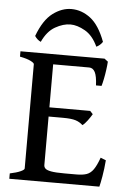

<svg xmlns="http://www.w3.org/2000/svg" viewBox="-57 -881 621 923"><g transform="rotate(5 253.0 -419.5)"><path d="M446.3 -602.1Q445.3 -585.4 442.1 -562.3Q439 -539.1 434.6 -517.6Q430.2 -496.1 426.3 -483.4H399.4Q397.5 -528.3 387.5 -547.4Q377.4 -566.4 359.4 -566.4H160.2L174.3 -615.2H429.2ZM396 -344.2Q388.2 -330.6 375 -312.7Q361.8 -294.9 351.1 -287.6Q335.9 -301.8 315.7 -308.1Q295.4 -314.5 254.4 -314.5H153.3L164.1 -358.9H382.3ZM478 -128.9Q474.6 -86.9 468.3 -50.5Q461.9 -14.2 458 0H23.4V-25.9Q56.2 -32.7 74.5 -41Q92.8 -49.3 92.8 -55.7V-559.1Q92.8 -564.9 75.7 -573.7Q58.6 -582.5 23.4 -589.4V-615.2H256.3V-589.4Q223.6 -585.9 204.6 -581.3Q185.5 -576.7 185.5 -569.8V-80.1Q185.5 -70.8 192.6 -63.7Q199.7 -56.6 220.9 -52.7Q242.2 -48.8 285.2 -48.8H343.3Q373.5 -48.8 392.3 -55.4Q411.1 -62 424.8 -81.5Q438.5 -101.1 452.1 -139.2ZM87.4 -694.8Q116.7 -773.4 160.4 -806.2Q204.1 -838.9 250 -838.9Q299.8 -838.9 342.5 -806.2Q385.3 -773.4 414.6 -694.8Q402.8 -677.2 384.8 -668.9Q360.8 -721.2 322.8 -742.9Q284.7 -764.6 252 -764.6Q217.3 -764.6 179 -742.9Q140.6 -721.2 116.7 -668.9Q99.1 -676.8 87.4 -694.8Z"/></g></svg>

Font: Gentium Book Plus
Style: Regular
Weight: 400
Designer: Victor Gaultney, Annie Olsen, Iska Routamaa, Becca Hirsbrunner
Foundry: SIL International
Version: Version 6.101